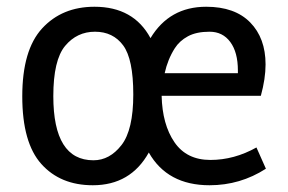

<svg xmlns="http://www.w3.org/2000/svg" viewBox="-20 -536 853 569"><path d="M740 -99 768 -36Q692 13 601 13Q476 13 421 -84Q367 13 255 13Q159 13 102.5 -50Q46 -113 46 -250.5Q46 -388 105 -452Q164 -516 260 -516Q376 -516 426 -423Q482 -516 591 -516Q676 -516 721.5 -469.5Q767 -423 767 -345Q767 -303 753 -252H459Q461 -167 497 -114.5Q533 -62 603.5 -62Q674 -62 740 -99ZM138 -251Q138 -61 257 -61Q305 -61 340 -106Q375 -151 375 -256Q375 -361 345 -401.5Q315 -442 261.5 -442Q208 -442 173 -400Q138 -358 138 -251ZM685 -319V-327Q685 -381 662.5 -411.5Q640 -442 601 -442Q562 -442 537 -428.5Q512 -415 498 -393Q477 -360 468 -319Z"/></svg>

Font: Rambla
Style: Regular
Weight: 400
Designer: Martin Sommaruga
Foundry: Martin Sommaruga
Version: Version 1.001